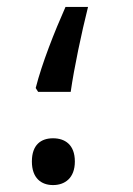

<svg xmlns="http://www.w3.org/2000/svg" viewBox="-20 -520 384 554"><path d="M90 -255H184C194 -325 215 -424 234 -500H169C137 -428 101 -337 83 -266ZM133 14C167 14 196 -6 196 -54C196 -103 167 -121 133 -121C99 -121 72 -103 72 -54C72 -6 99 14 133 14Z"/></svg>

Font: Noto Sans Arabic UI
Style: Regular
Weight: 400
Designer: Monotype Design Team, Nadine Chahine and Nizar Qandah
Foundry: Monotype Imaging Inc.
Version: Version 2.010